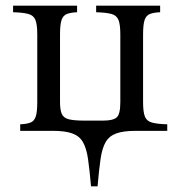

<svg xmlns="http://www.w3.org/2000/svg" viewBox="-20 -460 634 675"><path d="M111 -339Q111 -374 104.5 -390Q98 -406 79.5 -411Q61 -416 26 -417V-440H251V-417Q229 -416 215.5 -411Q202 -406 196.5 -390Q191 -374 191 -339V-101Q191 -73 197.5 -59Q204 -45 222.5 -40.5Q241 -36 276 -36H343Q377 -36 390 -47Q403 -58 403 -101V-339Q403 -374 396.5 -390Q390 -406 371.5 -411Q353 -416 318 -417V-440H543V-417Q521 -416 507.5 -411Q494 -406 488.5 -390Q483 -374 483 -339V-101Q483 -66 489.5 -50Q496 -34 514.5 -29Q533 -24 568 -23V0H457Q414 0 389 9Q364 18 351.5 39.5Q339 61 333.5 99Q328 137 323 195H300Q295 137 289.5 99Q284 61 271.5 39.5Q259 18 234 9Q209 0 166 0H51V-23Q74 -24 87 -29Q100 -34 105.5 -50Q111 -66 111 -101Z"/></svg>

Font: Bona Nova SC
Style: Regular
Weight: 400
Designer: Mateusz Machalski
Foundry: Capitalics
Version: Version 4.001; ttfautohint (v1.8.4.7-5d5b)